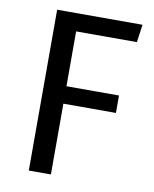

<svg xmlns="http://www.w3.org/2000/svg" viewBox="-79 -750 650 810"><g transform="rotate(10 245.5 -344.5)"><path d="M100.1 0V-689H465.8L455.1 -612.8H194.8V-377.9H419.9V-303.2H194.8V0Z"/></g></svg>

Font: FiraGO
Style: Regular
Weight: 400
Designer: bBox Type
Foundry: bBox Type GmbH
Version: Version 1.001;PS 001.001;hotconv 1.0.88;makeotf.lib2.5.64775